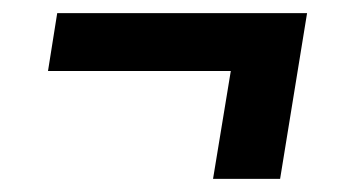

<svg xmlns="http://www.w3.org/2000/svg" viewBox="-20 -404 540 292"><path d="M304 -132 331 -296H53L67 -384H447L406 -132Z"/></svg>

Font: Iosevka SS18 Semibold
Style: Italic
Weight: 600
Italic angle: -9°
Monospace: yes
Designer: Belleve Invis
Foundry: Belleve Invis
Version: Version 25.1.1; ttfautohint (v1.8.4)